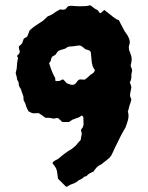

<svg xmlns="http://www.w3.org/2000/svg" viewBox="-20 -505 567 735"><path d="M486 -237Q485 -236 485.5 -234.5Q486 -233 485 -231Q482 -221 483 -212Q483 -201 477 -189Q479 -185 480.5 -180.5Q482 -176 483 -171Q481 -160 478.5 -148Q476 -136 483 -125Q482 -119 480 -113Q478 -107 476 -102Q475 -97 473.5 -92Q472 -87 470 -79Q470 -81 469.5 -80Q469 -79 470 -77Q474 -61 470 -46Q466 -31 460 -16Q459 -15 458 -12.5Q457 -10 455 -8Q444 11 434.5 31Q425 51 415 71Q414 75 411 80Q408 85 406 90Q402 96 399 99Q392 105 384 111.5Q376 118 368 124Q358 128 351 135Q344 142 338 152Q331 154 325 158Q319 160 314 166Q312 170 307 170Q302 171 298.5 175Q295 179 290 181Q281 184 274 191Q265 197 255 200Q250 201 245 204.5Q240 208 236 210Q234 209 233 209Q232 209 232 209L202 179Q200 161 198.5 152.5Q197 144 193.5 137.5Q190 131 181 120Q182 118 182 117Q182 116 183 115Q186 113 190 110Q194 107 198 106Q206 101 212 95.5Q218 90 225 85Q231 80 238 75.5Q245 71 252 67Q259 62 265.5 56.5Q272 51 277 44Q280 40 283 37Q286 34 289 31Q290 27 290 23.5Q290 20 291 17Q295 7 290 -6V-8L297 -18Q297 -17 298.5 -23Q300 -29 300 -29Q300 -38 299.5 -43.5Q299 -49 299 -57Q295 -62 293.5 -62.5Q292 -63 290 -61Q286 -57 280 -55Q274 -53 268 -51Q267 -51 264 -49Q261 -47 259 -48L246 -39Q245 -39 244.5 -38.5Q244 -38 243 -38H218Q215 -42 211 -45Q207 -48 204 -52Q197 -54 193.5 -52.5Q190 -51 185 -51L168 -54H154Q147 -59 141 -63.5Q135 -68 128 -72Q111 -71 106 -71.5Q101 -72 89 -79Q87 -82 86 -85Q85 -88 83 -91Q80 -97 78.5 -103.5Q77 -110 74 -115Q70 -119 70 -126Q71 -134 68 -140.5Q65 -147 63 -154Q62 -161 58 -167Q54 -173 52 -179Q53 -190 46 -199Q44 -213 40 -225Q45 -243 45 -255Q45 -263 46.5 -269.5Q48 -276 49 -283Q48 -285 47 -287.5Q46 -290 44 -291H45L51 -297Q54 -299 56 -307Q55 -311 54 -314.5Q53 -318 52 -322Q52 -327 53 -328Q63 -336 65 -340Q67 -344 71 -357Q72 -358 74.5 -359Q77 -360 78 -361Q78 -361 84 -365Q86 -370 88.5 -375.5Q91 -381 93 -388Q101 -396 110.5 -403Q120 -410 130 -416Q143 -424 147 -427.5Q151 -431 162 -442Q169 -445 176.5 -448.5Q184 -452 191 -458Q196 -461 201 -464Q206 -467 210 -469Q215 -468 218.5 -468Q222 -468 225 -468Q231 -469 234 -473.5Q237 -478 241 -481Q251 -484 263 -482Q268 -482 273.5 -481.5Q279 -481 284 -481Q295 -481 305.5 -481.5Q316 -482 325 -485Q333 -480 339.5 -474.5Q346 -469 353 -467Q355 -464 357 -462Q359 -460 360 -458Q364 -452 368 -457Q370 -459 371 -460Q372 -461 374 -462Q375 -463 376.5 -464.5Q378 -466 379 -467Q384 -463 390 -458.5Q396 -454 401 -450Q406 -446 411.5 -441.5Q417 -437 422 -434Q426 -430 435 -428Q437 -424 439 -420Q441 -416 443 -412Q448 -403 452.5 -394Q457 -385 463 -377Q474 -363 477 -346Q477 -339 474.5 -332Q472 -325 474 -314Q476 -309 478.5 -302.5Q481 -296 483 -289Q485 -279 483.5 -270.5Q482 -262 480 -253Q482 -249 483 -245.5Q484 -242 486 -237ZM343 -237Q338 -244 335 -251Q334 -256 332.5 -261Q331 -266 331 -270Q330 -275 330 -280.5Q330 -286 329 -291Q328 -296 328 -301.5Q328 -307 323 -311Q320 -313 315.5 -314Q311 -315 306 -317Q302 -321 297.5 -324.5Q293 -328 289 -330Q285 -331 282 -331Q273 -330 264.5 -328.5Q256 -327 247 -327Q245 -327 242 -326Q239 -325 237 -324Q232 -319 225.5 -317.5Q219 -316 213 -314Q209 -313 204 -310Q199 -307 197 -302Q194 -296 189.5 -293.5Q185 -291 181 -289Q177 -285 176.5 -281.5Q176 -278 175 -275Q174 -271 172 -268.5Q170 -266 168 -263Q174 -244 179 -231.5Q184 -219 191 -207Q192 -203 191.5 -200.5Q191 -198 193 -195Q200 -194 206 -195Q212 -196 217 -200Q218 -201 220 -200.5Q222 -200 223 -200Q227 -196 230 -192.5Q233 -189 236 -186Q244 -183 251 -181Q258 -179 265 -182Q271 -186 275 -192.5Q279 -199 286 -201Q290 -201 294.5 -200.5Q299 -200 304 -200Q306 -202 309.5 -204Q313 -206 315 -208Q320 -213 324.5 -217Q329 -221 335 -224Q342 -229 343 -237Z"/></svg>

Font: Darumadrop One
Style: Regular
Weight: 400
Version: Version 1.000